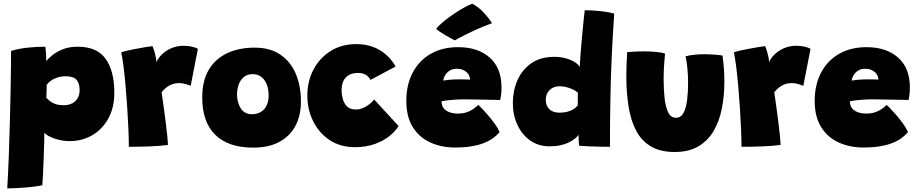

<svg xmlns="http://www.w3.org/2000/svg" viewBox="-20 -785 4936 1032"><path d="M19 227.5Q24 141.5 27.5 48Q31 -45.5 33.2 -135.8Q35.5 -226 37 -303.2Q38.5 -380.5 39 -435Q39.5 -489.5 39.5 -511Q78 -523.5 127.5 -528.8Q177 -534 224 -534Q226 -515.5 227.5 -494.8Q229 -474 229 -456Q237 -468 259 -486.5Q281 -505 316 -519.5Q351 -534 397.5 -534Q501 -534 547.8 -468.8Q594.5 -403.5 594.5 -287Q594.5 -205.5 561.8 -147Q529 -88.5 474.5 -57.5Q420 -26.5 354.5 -26.5Q326 -26.5 297.8 -33.2Q269.5 -40 248 -50.5Q226.5 -61 218.5 -72Q218.5 -59 217.8 -31.8Q217 -4.5 216 29.8Q215 64 213.5 99Q212 134 210.5 163.8Q209 193.5 207.5 211Q174.5 217.5 138.2 221Q102 224.5 70.2 226Q38.5 227.5 19 227.5ZM323.5 -219.5Q348 -219.5 367 -229Q386 -238.5 397 -256.8Q408 -275 408 -300.5Q408 -336.5 391.5 -355.8Q375 -375 333.5 -375Q307.5 -375 287.5 -368.2Q267.5 -361.5 253.8 -351.2Q240 -341 231 -329.5Q231 -323 230.8 -313.2Q230.5 -303.5 230.2 -293Q230 -282.5 229.8 -273.5Q229.5 -264.5 229 -259.5Q237 -251 248.2 -241.8Q259.5 -232.5 277.5 -226Q295.5 -219.5 323.5 -219.5Z M820.5 -451Q829.5 -472 850 -492.2Q870.5 -512.5 900.8 -525.8Q931 -539 968 -539Q990.5 -539 1012.5 -534Q1034.5 -529 1043.5 -522L1005 -324Q994.5 -328 978 -333.2Q961.5 -338.5 942.5 -338.5Q923.5 -338.5 906.8 -332.8Q890 -327 875.8 -316Q861.5 -305 848.5 -289Q852.5 -263.5 858.2 -222.5Q864 -181.5 869.5 -137.5Q875 -93.5 878.8 -57.8Q882.5 -22 882.5 -6Q838 0 782 2Q726 4 672.5 4Q672.5 -35 670.2 -89.8Q668 -144.5 664 -205.5Q660 -266.5 654.8 -325Q649.5 -383.5 643.5 -430.8Q637.5 -478 631.5 -504.5Q662.5 -513 698.8 -520.2Q735 -527.5 763.5 -532Q792 -536.5 799.5 -537Q805.5 -524.5 813 -497.2Q820.5 -470 820.5 -451Z M1341 8.5Q1207.5 8.5 1137.2 -60.2Q1067 -129 1067 -261Q1067 -352 1103 -411.2Q1139 -470.5 1202.5 -499.8Q1266 -529 1349 -529Q1431 -529 1486.2 -491.8Q1541.5 -454.5 1569.5 -389.2Q1597.5 -324 1597.5 -239Q1597.5 -164 1568 -108.5Q1538.5 -53 1481.2 -22.2Q1424 8.5 1341 8.5ZM1334.5 -171Q1353 -171 1369.2 -177.2Q1385.5 -183.5 1397.8 -196Q1410 -208.5 1417 -227.8Q1424 -247 1424 -272.5Q1424 -306.5 1413.5 -332.2Q1403 -358 1384 -372.2Q1365 -386.5 1339 -386.5Q1307.5 -386.5 1288.8 -369.5Q1270 -352.5 1262 -327.5Q1254 -302.5 1254 -278.5Q1254 -233 1274.5 -202Q1295 -171 1334.5 -171Z M2122.5 -107.5Q2105.5 -80 2073.5 -54Q2041.5 -28 1994.8 -11Q1948 6 1887 6Q1809.5 6 1752.2 -31.8Q1695 -69.5 1663.5 -132.8Q1632 -196 1632 -271.5Q1632 -349 1665.2 -411.5Q1698.5 -474 1757.5 -511Q1816.5 -548 1894.5 -548Q1941.5 -548 1981.2 -534.2Q2021 -520.5 2052.5 -493.5Q2084 -466.5 2106.5 -427.5L1971.5 -355.5Q1970 -358.5 1966 -364.5Q1962 -370.5 1954.2 -377.2Q1946.5 -384 1934.5 -388.5Q1922.5 -393 1905 -393Q1875.5 -393 1855.8 -382Q1836 -371 1826 -350Q1816 -329 1816 -299Q1816 -279 1822 -255Q1828 -231 1844.5 -213.8Q1861 -196.5 1892 -196.5Q1911 -196.5 1928 -203.2Q1945 -210 1958.2 -219.5Q1971.5 -229 1980 -237.8Q1988.5 -246.5 1991 -250.5Z M2665.5 -75Q2649.5 -56 2627.2 -40.5Q2605 -25 2575.8 -14.2Q2546.5 -3.5 2509.5 2.2Q2472.5 8 2427.5 8Q2351.5 8 2291.8 -19.8Q2232 -47.5 2198 -103Q2164 -158.5 2164 -242.5Q2164 -329.5 2198.2 -394.5Q2232.5 -459.5 2295 -495.5Q2357.5 -531.5 2442.5 -531.5Q2549.5 -531.5 2612.5 -475.2Q2675.5 -419 2675.5 -316Q2675.5 -296 2674 -280.8Q2672.5 -265.5 2668.5 -247.5Q2660.5 -248 2633.2 -248.5Q2606 -249 2572.8 -249.5Q2539.5 -250 2512 -250.5Q2484.5 -251 2476 -251Q2437.5 -251 2404.8 -247.8Q2372 -244.5 2353.5 -241Q2353.5 -235 2354.2 -228.8Q2355 -222.5 2357 -217Q2362.5 -203 2374.5 -193.5Q2386.5 -184 2403.5 -179.2Q2420.5 -174.5 2440 -174.5Q2454 -174.5 2467.5 -176.5Q2481 -178.5 2494.8 -183.8Q2508.5 -189 2522.2 -198Q2536 -207 2551 -221Q2554 -218.5 2568.8 -203.5Q2583.5 -188.5 2602.5 -166.5Q2621.5 -144.5 2639 -120.2Q2656.5 -96 2665.5 -75ZM2362 -352Q2376 -354.5 2398.5 -356.5Q2421 -358.5 2451.5 -358.5Q2469 -358.5 2484.5 -358Q2500 -357.5 2506.5 -357Q2506.5 -363.5 2504 -372Q2500.5 -384.5 2490.8 -394.2Q2481 -404 2467 -409.8Q2453 -415.5 2435.5 -415.5Q2411 -415.5 2395 -404.2Q2379 -393 2371.2 -378Q2363.5 -363 2362 -352ZM2518.5 -765Q2548 -749.5 2570.2 -727.2Q2592.5 -705 2606.8 -686Q2621 -667 2625 -660.5Q2602.5 -652.5 2578 -642.5Q2553.5 -632.5 2529.8 -621.5Q2506 -610.5 2485.2 -600.2Q2464.5 -590 2448.8 -581.5Q2433 -573 2425 -568Q2420.5 -570 2406.5 -577.5Q2392.5 -585 2375.8 -594.8Q2359 -604.5 2344.5 -614.2Q2330 -624 2324.5 -630.5Q2339 -649 2365.2 -670.2Q2391.5 -691.5 2421.2 -711.5Q2451 -731.5 2477.5 -746Q2504 -760.5 2518.5 -765Z M3093 -1.5Q3092 -7.5 3091.2 -17.8Q3090.5 -28 3090.2 -39.5Q3090 -51 3090 -60Q3082.5 -50 3069.2 -39.2Q3056 -28.5 3037 -19.2Q3018 -10 2992.5 -4.2Q2967 1.5 2934.5 1.5Q2874 1.5 2829.5 -30Q2785 -61.5 2760.8 -114.5Q2736.5 -167.5 2736.5 -231Q2736.5 -296.5 2761 -353Q2785.5 -409.5 2835 -444.5Q2884.5 -479.5 2959.5 -479.5Q2992 -479.5 3019.8 -472Q3047.5 -464.5 3067.5 -452.2Q3087.5 -440 3096 -425.5Q3097.5 -457 3100.5 -495Q3103.5 -533 3107 -571.5Q3110.5 -610 3113.8 -643.5Q3117 -677 3119.5 -700.2Q3122 -723.5 3123 -730Q3158 -730 3202.2 -725.8Q3246.5 -721.5 3281.5 -712Q3273.5 -598.5 3268.2 -485.5Q3263 -372.5 3260.8 -252.2Q3258.5 -132 3258.5 4Q3244.5 4 3212.8 3.5Q3181 3 3147.2 1.8Q3113.5 0.5 3093 -1.5ZM2987.5 -179.5Q3000.5 -179.5 3013.8 -181.2Q3027 -183 3039.8 -187.5Q3052.5 -192 3064.2 -199.5Q3076 -207 3085.5 -218.5Q3085.5 -227.5 3085.5 -237Q3085.5 -246.5 3085.5 -255.2Q3085.5 -264 3085.8 -272Q3086 -280 3086.5 -286Q3076 -296.5 3059 -304.5Q3042 -312.5 3023.2 -317Q3004.5 -321.5 2988 -321.5Q2954.5 -321.5 2934 -300.8Q2913.5 -280 2913.5 -249.5Q2913.5 -216 2932.8 -197.8Q2952 -179.5 2987.5 -179.5Z M3665 -482Q3681 -487.5 3710.2 -490.5Q3739.5 -493.5 3767 -493.5Q3790 -493.5 3817.8 -491.5Q3845.5 -489.5 3863.5 -486.5Q3868.5 -451.5 3871 -416.8Q3873.5 -382 3873.5 -348Q3873.5 -269.5 3859.8 -200.8Q3846 -132 3815 -79.8Q3784 -27.5 3732.8 2.2Q3681.5 32 3607 32Q3528.5 32 3477.5 1.2Q3426.5 -29.5 3398 -85Q3369.5 -140.5 3358 -215.5Q3346.5 -290.5 3346.5 -378.5Q3346.5 -409 3347.8 -440.8Q3349 -472.5 3351 -505Q3367.5 -506.5 3393.8 -507.8Q3420 -509 3441.5 -509Q3473 -509 3504.8 -506Q3536.5 -503 3554.5 -497.5Q3552 -470.5 3549.5 -434.2Q3547 -398 3547 -359.5Q3547 -308.5 3551.8 -260.8Q3556.5 -213 3570.8 -182.5Q3585 -152 3613.5 -152Q3640.5 -152 3654.5 -179.5Q3668.5 -207 3673.5 -249.8Q3678.5 -292.5 3678.5 -338Q3678.5 -381 3674.5 -420Q3670.5 -459 3665 -482Z M4113.5 -451Q4122.5 -472 4143 -492.2Q4163.5 -512.5 4193.8 -525.8Q4224 -539 4261 -539Q4283.5 -539 4305.5 -534Q4327.5 -529 4336.5 -522L4298 -324Q4287.5 -328 4271 -333.2Q4254.5 -338.5 4235.5 -338.5Q4216.5 -338.5 4199.8 -332.8Q4183 -327 4168.8 -316Q4154.5 -305 4141.5 -289Q4145.5 -263.5 4151.2 -222.5Q4157 -181.5 4162.5 -137.5Q4168 -93.5 4171.8 -57.8Q4175.5 -22 4175.5 -6Q4131 0 4075 2Q4019 4 3965.5 4Q3965.5 -35 3963.2 -89.8Q3961 -144.5 3957 -205.5Q3953 -266.5 3947.8 -325Q3942.5 -383.5 3936.5 -430.8Q3930.5 -478 3924.5 -504.5Q3955.5 -513 3991.8 -520.2Q4028 -527.5 4056.5 -532Q4085 -536.5 4092.5 -537Q4098.5 -524.5 4106 -497.2Q4113.5 -470 4113.5 -451Z M4860.5 -75Q4844.5 -56 4822.2 -40.5Q4800 -25 4770.8 -14.2Q4741.5 -3.5 4704.5 2.2Q4667.5 8 4622.5 8Q4546.5 8 4486.8 -19.8Q4427 -47.5 4393 -103Q4359 -158.5 4359 -242.5Q4359 -329.5 4393.2 -394.5Q4427.5 -459.5 4490 -495.5Q4552.5 -531.5 4637.5 -531.5Q4744.5 -531.5 4807.5 -475.2Q4870.5 -419 4870.5 -316Q4870.5 -296 4869 -280.8Q4867.5 -265.5 4863.5 -247.5Q4855.5 -248 4828.2 -248.5Q4801 -249 4767.8 -249.5Q4734.5 -250 4707 -250.5Q4679.5 -251 4671 -251Q4632.5 -251 4599.8 -247.8Q4567 -244.5 4548.5 -241Q4548.5 -235 4549.2 -228.8Q4550 -222.5 4552 -217Q4557.5 -203 4569.5 -193.5Q4581.5 -184 4598.5 -179.2Q4615.5 -174.5 4635 -174.5Q4649 -174.5 4662.5 -176.5Q4676 -178.5 4689.8 -183.8Q4703.5 -189 4717.2 -198Q4731 -207 4746 -221Q4749 -218.5 4763.8 -203.5Q4778.5 -188.5 4797.5 -166.5Q4816.5 -144.5 4834 -120.2Q4851.5 -96 4860.5 -75ZM4557 -352Q4571 -354.5 4593.5 -356.5Q4616 -358.5 4646.5 -358.5Q4664 -358.5 4679.5 -358Q4695 -357.5 4701.5 -357Q4701.5 -363.5 4699 -372Q4695.5 -384.5 4685.8 -394.2Q4676 -404 4662 -409.8Q4648 -415.5 4630.5 -415.5Q4606 -415.5 4590 -404.2Q4574 -393 4566.2 -378Q4558.5 -363 4557 -352Z"/></svg>

Font: Grandstander Thin Black
Style: Regular
Weight: 900
Version: Version 1.200